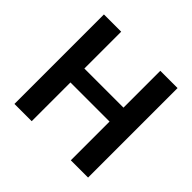

<svg xmlns="http://www.w3.org/2000/svg" viewBox="-170 -881 1062 1062"><g transform="rotate(45 361.0 -350.0)"><path d="M514 0V-700H649V0ZM73 0V-700H208V0ZM190 -303V-412H537V-303Z"/></g></svg>

Font: DM Sans 10pt
Style: Bold
Weight: 700
Version: Version 4.004;gftools[0.9.30]